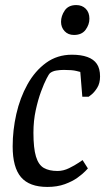

<svg xmlns="http://www.w3.org/2000/svg" viewBox="-20 -729 415 758"><path d="M327 -64Q327 -64 316.5 -53Q306 -42 286 -27.5Q266 -13 236 -2Q206 9 167 9Q96 9 63 -29.5Q30 -68 30 -151Q30 -215 44.5 -279Q59 -343 88.5 -396Q118 -449 162 -481Q206 -513 264 -513Q300 -513 325 -504Q350 -495 362.5 -476.5Q375 -458 375 -427Q375 -400 363.5 -382Q352 -364 341 -355.5Q330 -347 330 -347H305L297 -445Q297 -445 281 -449Q265 -453 232 -453Q217 -453 202 -450.5Q187 -448 177 -440Q174 -438 164 -419Q154 -400 142 -367.5Q130 -335 121 -293.5Q112 -252 112 -205Q112 -144 122 -111Q132 -78 153 -66Q174 -54 207 -54Q230 -54 252.5 -65Q275 -76 290.5 -86.5Q306 -97 306 -97ZM272 -591Q249 -591 235 -606Q221 -621 221 -643Q221 -666 235.5 -687.5Q250 -709 281 -709Q304 -709 318.5 -694.5Q333 -680 333 -655Q333 -632 318 -611.5Q303 -591 272 -591Z"/></svg>

Font: Faustina VF Beta
Style: Italic
Weight: 400
Italic angle: -8°
Designer: Alfonso Garcia
Foundry: Omnibus-Type
Version: Version 1.006